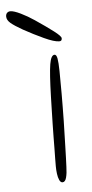

<svg xmlns="http://www.w3.org/2000/svg" viewBox="-123 -650 338 704"><g transform="rotate(-5 46.0 -298.0)"><path d="M78.5 22.5Q71.5 22.5 67 12.8Q62.5 3 60.8 -11Q59 -25 59 -38.5Q59 -50.5 59.2 -66.8Q59.5 -83 59.8 -103.2Q60 -123.5 60.2 -146Q60.5 -168.5 61 -193Q61.5 -217.5 62.2 -243Q63 -268.5 63.5 -293.5Q66 -380 71.5 -413Q77 -446 90 -446Q97 -446 99.8 -431.2Q102.5 -416.5 103 -385Q103.5 -353.5 103.5 -302.5Q103.5 -278 103.2 -252.2Q103 -226.5 102.5 -201Q102 -175.5 101.2 -151.5Q100.5 -127.5 100 -105.5Q99.5 -83.5 98.8 -65Q98 -46.5 97.5 -32.5Q97 -9.5 92.8 6.5Q88.5 22.5 78.5 22.5ZM111.5 -493.5Q93.5 -493.5 56.5 -510.5Q19.5 -527.5 -17.5 -548Q-47.5 -565 -61 -576.5Q-74.5 -588 -74.5 -601Q-74.5 -609.5 -69.8 -614.2Q-65 -619 -57.5 -619Q-45 -619 -20.2 -607Q4.5 -595 29 -578.5Q70.5 -550.5 96 -531Q121.5 -511.5 121.5 -504Q121.5 -498.5 119.2 -496Q117 -493.5 111.5 -493.5Z"/></g></svg>

Font: Gluten Thin Thin
Style: Regular
Weight: 250
Version: Version 1.300